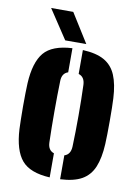

<svg xmlns="http://www.w3.org/2000/svg" viewBox="-88 -838 656 906"><g transform="rotate(10 240.0 -385.0)"><path d="M34.5 -191Q34 -208 33.2 -236.8Q32.5 -265.5 32.5 -298.5Q32.5 -331.5 33 -361.5Q33.5 -391.5 34.5 -410Q40 -511 79.2 -557.8Q118.5 -604.5 214.5 -609.5V-494Q185.5 -484.5 184.5 -448Q182.5 -379 182.5 -300.2Q182.5 -221.5 184.5 -153Q185.5 -115.5 214.5 -106V9.5Q119.5 4.5 79.8 -42.2Q40 -89 34.5 -191ZM264.5 9.5V-105Q294 -114 295.5 -153Q298 -222 298 -300.5Q298 -379 295.5 -448Q294 -486 264.5 -495V-609.5Q329.5 -606.5 367.8 -584.8Q406 -563 424 -520Q442 -477 445.5 -410Q446.5 -393 447 -364Q447.5 -335 447.5 -302Q447.5 -269 447 -239.5Q446.5 -210 445.5 -191Q442 -123.5 424 -80.2Q406 -37 367.8 -15.2Q329.5 6.5 264.5 9.5ZM174.5 -640 82.5 -779H188.5L275.5 -640Z"/></g></svg>

Font: Big Shoulders Stencil Display Black
Style: Regular
Weight: 900
Designer: Patric King
Foundry: XO Type Co
Version: Version 1.000